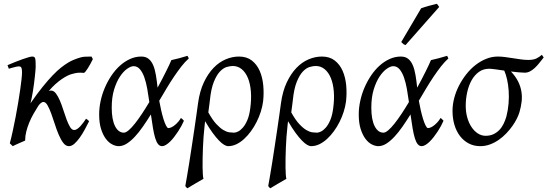

<svg xmlns="http://www.w3.org/2000/svg" viewBox="-20 -758 2914 1022"><path d="M454.1 -112.3Q443.8 -91.8 431.2 -68.4Q418.5 -44.9 404.5 -25.4Q390.6 -5.9 376 7.1Q361.3 20 347.2 20Q330.1 20 316.9 2.7Q303.7 -14.6 292.5 -41Q281.2 -67.4 271.7 -97.7Q262.2 -127.9 252.4 -154.3Q242.7 -180.7 232.7 -198Q222.7 -215.3 210.4 -215.3Q205.1 -215.3 198.5 -210.2Q191.9 -205.1 185.1 -196.3Q171.4 -174.8 158.4 -152.1Q145.5 -129.4 135.7 -105.7Q126 -82 119.9 -57.9Q113.8 -33.7 113.8 -9.8Q106.9 -6.8 98.1 -2.9Q89.4 1 80.3 4.9Q71.3 8.8 62.5 12.9Q53.7 17.1 47.9 20L32.2 4.9Q40.5 -25.9 48.3 -62.5Q56.2 -99.1 63.5 -137.2Q70.8 -175.3 76.9 -212.4Q83 -249.5 87.6 -281.2Q92.3 -313 94.7 -336.7Q97.2 -360.4 97.2 -372.1Q97.2 -383.3 95.9 -389.9Q94.7 -396.5 92.5 -399.7Q90.3 -402.8 86.9 -403.8Q83.5 -404.8 79.1 -404.8Q74.7 -404.8 66.2 -402.8Q57.6 -400.9 48.8 -398.4Q40 -396 33.4 -394Q26.9 -392.1 26.9 -392.1L20 -411.1Q40.5 -419.9 61.3 -428.2Q82 -436.5 100.1 -442.9Q118.2 -449.2 131.6 -453.1Q145 -457 150.9 -457Q157.7 -457 161.6 -454.8Q165.5 -452.6 167.2 -446.8Q168.9 -440.9 169.4 -430.2Q169.9 -419.4 169.9 -401.9Q169.9 -396 168.7 -382.1Q167.5 -368.2 165.5 -350.1Q163.6 -332 160.9 -311.3Q158.2 -290.5 155 -271Q151.9 -251.5 148.4 -234.9Q145 -218.3 142.1 -208Q176.8 -258.3 206.3 -294.9Q235.8 -331.5 260.3 -356.9Q284.7 -382.3 304.9 -398.2Q325.2 -414.1 341.3 -423.8Q357.4 -433.6 369.6 -438.5Q381.8 -443.4 391.1 -446.8Q413.6 -455.1 431.2 -456.1Q448.7 -457 466.8 -457Q470.2 -452.6 471.4 -449.2Q472.7 -445.8 474.1 -442.9Q468.3 -430.7 460.9 -417.5Q453.6 -404.3 447 -393.8Q440.4 -383.3 434.6 -376.5Q428.7 -369.6 425.8 -370.1Q417 -370.6 409.9 -371.1Q402.8 -371.6 395.5 -370.8Q388.2 -370.1 380.1 -368.4Q372.1 -366.7 361.8 -363.8Q352.1 -361.3 338.6 -354.7Q325.2 -348.1 309.1 -337.2Q293 -326.2 275.1 -310.3Q257.3 -294.4 239.7 -273.4Q243.7 -274.9 246.3 -275.4Q249 -275.9 251.5 -275.9Q266.1 -275.9 277.8 -260.3Q289.6 -244.6 299.3 -221.4Q309.1 -198.2 317.6 -170.9Q326.2 -143.6 335 -120.4Q343.8 -97.2 353.3 -81.5Q362.8 -65.9 375 -65.9Q382.8 -65.9 391.4 -71.8Q399.9 -77.6 408 -86.4Q416 -95.2 423.8 -105.7Q431.6 -116.2 438 -126Q443.8 -122.1 446.8 -120.1Q449.7 -118.2 454.1 -112.3Z M639.2 -51.8Q649.9 -51.8 665.3 -64.9Q680.7 -78.1 698.5 -100.6Q716.3 -123 735.8 -152.6Q755.4 -182.1 774.9 -214.8Q770 -250.5 763.9 -284.9Q757.8 -319.3 748.3 -346.2Q738.8 -373 724.9 -389.4Q710.9 -405.8 690.9 -405.8Q676.8 -405.8 656.7 -391.8Q636.7 -377.9 618.4 -350.3Q600.1 -322.8 587.4 -281.5Q574.7 -240.2 574.7 -185.1Q574.7 -121.6 592.3 -86.7Q609.9 -51.8 639.2 -51.8ZM984.9 -446.8Q964.8 -429.2 945.3 -404.1Q925.8 -378.9 906 -349.6Q886.2 -320.3 866.7 -287.6Q847.2 -254.9 827.6 -221.7Q832 -196.8 837.9 -170.9Q843.8 -145 850.3 -124Q856.9 -103 863.8 -89.6Q870.6 -76.2 876 -76.2Q883.8 -76.2 893.3 -80.8Q902.8 -85.4 912.1 -93.3Q921.4 -101.1 929.4 -110.6Q937.5 -120.1 942.9 -129.9Q949.2 -126 952.1 -122.6Q955.1 -119.1 959 -115.2Q953.6 -102.5 945.6 -87.6Q937.5 -72.8 927.7 -57.9Q918 -43 907 -28.8Q896 -14.6 885 -3.9Q874 6.8 863 13.4Q852.1 20 842.8 20Q830.6 20 821.8 9.5Q813 -1 806.4 -22.2Q799.8 -43.5 794.4 -75.2Q789.1 -106.9 783.2 -148.9Q761.7 -114.3 740.2 -83.5Q718.8 -52.7 697.3 -29.8Q675.8 -6.8 654.5 6.6Q633.3 20 611.8 20Q595.7 20 577.4 10.7Q559.1 1.5 543.7 -18.8Q528.3 -39.1 518.1 -71Q507.8 -103 507.8 -148.9Q507.8 -184.1 515.6 -220.5Q523.4 -256.8 538.1 -291Q552.7 -325.2 573 -355.5Q593.3 -385.7 618.2 -408.2Q643.1 -430.7 671.9 -443.8Q700.7 -457 731.9 -457Q755.9 -457 771 -444.8Q786.1 -432.6 795.4 -410.9Q804.7 -389.2 809.8 -358.6Q814.9 -328.1 818.8 -291.5Q831.5 -314.5 842.8 -336.2Q854 -357.9 863.5 -377Q873 -396 880.4 -411.6Q887.7 -427.2 892.1 -438Q913.1 -442.4 934.1 -448.2Q955.1 -454.1 978 -460.9Q981 -455.6 982.2 -452.9Q983.4 -450.2 984.9 -446.8Z M1097.2 -224.1Q1095.7 -211.9 1093.5 -194.3Q1091.3 -176.8 1088.9 -159.7Q1110.8 -120.1 1130.9 -98.4Q1150.9 -76.7 1168.5 -66.2Q1186 -55.7 1200.7 -53.7Q1215.3 -51.8 1225.6 -51.8Q1234.4 -51.8 1247.1 -57.9Q1259.8 -64 1272.7 -78.6Q1285.6 -93.3 1296.4 -118.2Q1307.1 -143.1 1312 -180.7Q1318.8 -230 1315.4 -271.5Q1312 -313 1299.6 -343Q1287.1 -373 1266.6 -389.9Q1246.1 -406.7 1219.2 -406.7Q1205.1 -406.7 1186.8 -401.4Q1168.5 -396 1150.6 -377.2Q1132.8 -358.4 1118.2 -322.3Q1103.5 -286.1 1097.2 -224.1ZM1380.4 -217.8Q1377 -191.4 1368.2 -163.6Q1359.4 -135.7 1346.2 -109.4Q1333 -83 1315.9 -59.6Q1298.8 -36.1 1279.3 -18.3Q1259.8 -0.5 1238.3 9.8Q1216.8 20 1194.8 20Q1185.5 20 1173.3 12.9Q1161.1 5.9 1145.8 -9.8Q1130.4 -25.4 1111.8 -50.8Q1093.3 -76.2 1071.8 -112.8Q1070.8 -106.4 1070.1 -98.6Q1069.3 -90.8 1068.4 -82Q1065.4 -57.6 1063.5 -29.5Q1061.5 -1.5 1060.3 27.1Q1059.1 55.7 1058.6 82.8Q1058.1 109.9 1058.3 132.3Q1058.6 154.8 1059.8 171.1Q1061 187.5 1063 193.8Q1053.7 199.2 1042.7 205.6Q1031.7 211.9 1020.3 218.5Q1008.8 225.1 998 231.7Q987.3 238.3 978 244.1Q973.6 241.7 971.9 239.3Q970.2 236.8 966.3 232.4Q969.2 216.3 974.9 183.8Q980.5 151.4 987.1 109.9Q993.7 68.4 1000.7 22Q1007.8 -24.4 1014.2 -68.1Q1020.5 -111.8 1025.9 -148.9Q1031.2 -186 1034.2 -209Q1043 -272.5 1064.9 -319.1Q1086.9 -365.7 1116.5 -396.5Q1146 -427.2 1181.2 -442.1Q1216.3 -457 1252 -457Q1293.5 -457 1320.6 -435.8Q1347.7 -414.6 1362.5 -380.4Q1377.4 -346.2 1381.3 -303.5Q1385.3 -260.7 1380.4 -217.8Z M1538.6 -224.1Q1537.1 -211.9 1534.9 -194.3Q1532.7 -176.8 1530.3 -159.7Q1552.2 -120.1 1572.3 -98.4Q1592.3 -76.7 1609.9 -66.2Q1627.4 -55.7 1642.1 -53.7Q1656.7 -51.8 1667 -51.8Q1675.8 -51.8 1688.5 -57.9Q1701.2 -64 1714.1 -78.6Q1727.1 -93.3 1737.8 -118.2Q1748.5 -143.1 1753.4 -180.7Q1760.3 -230 1756.8 -271.5Q1753.4 -313 1741 -343Q1728.5 -373 1708 -389.9Q1687.5 -406.7 1660.6 -406.7Q1646.5 -406.7 1628.2 -401.4Q1609.9 -396 1592 -377.2Q1574.2 -358.4 1559.6 -322.3Q1544.9 -286.1 1538.6 -224.1ZM1821.8 -217.8Q1818.4 -191.4 1809.6 -163.6Q1800.8 -135.7 1787.6 -109.4Q1774.4 -83 1757.3 -59.6Q1740.2 -36.1 1720.7 -18.3Q1701.2 -0.5 1679.7 9.8Q1658.2 20 1636.2 20Q1627 20 1614.7 12.9Q1602.5 5.9 1587.2 -9.8Q1571.8 -25.4 1553.2 -50.8Q1534.7 -76.2 1513.2 -112.8Q1512.2 -106.4 1511.5 -98.6Q1510.7 -90.8 1509.8 -82Q1506.8 -57.6 1504.9 -29.5Q1502.9 -1.5 1501.7 27.1Q1500.5 55.7 1500 82.8Q1499.5 109.9 1499.8 132.3Q1500 154.8 1501.2 171.1Q1502.4 187.5 1504.4 193.8Q1495.1 199.2 1484.1 205.6Q1473.1 211.9 1461.7 218.5Q1450.2 225.1 1439.5 231.7Q1428.7 238.3 1419.4 244.1Q1415 241.7 1413.3 239.3Q1411.6 236.8 1407.7 232.4Q1410.6 216.3 1416.3 183.8Q1421.9 151.4 1428.5 109.9Q1435.1 68.4 1442.1 22Q1449.2 -24.4 1455.6 -68.1Q1461.9 -111.8 1467.3 -148.9Q1472.7 -186 1475.6 -209Q1484.4 -272.5 1506.3 -319.1Q1528.3 -365.7 1557.9 -396.5Q1587.4 -427.2 1622.6 -442.1Q1657.7 -457 1693.4 -457Q1734.9 -457 1762 -435.8Q1789.1 -414.6 1804 -380.4Q1818.8 -346.2 1822.8 -303.5Q1826.7 -260.7 1821.8 -217.8Z M2021 -51.8Q2031.7 -51.8 2047.1 -64.9Q2062.5 -78.1 2080.3 -100.6Q2098.1 -123 2117.7 -152.6Q2137.2 -182.1 2156.7 -214.8Q2151.9 -250.5 2145.8 -284.9Q2139.6 -319.3 2130.1 -346.2Q2120.6 -373 2106.7 -389.4Q2092.8 -405.8 2072.8 -405.8Q2058.6 -405.8 2038.6 -391.8Q2018.6 -377.9 2000.2 -350.3Q1981.9 -322.8 1969.2 -281.5Q1956.5 -240.2 1956.5 -185.1Q1956.5 -121.6 1974.1 -86.7Q1991.7 -51.8 2021 -51.8ZM2366.7 -446.8Q2346.7 -429.2 2327.1 -404.1Q2307.6 -378.9 2287.8 -349.6Q2268.1 -320.3 2248.5 -287.6Q2229 -254.9 2209.5 -221.7Q2213.9 -196.8 2219.7 -170.9Q2225.6 -145 2232.2 -124Q2238.8 -103 2245.6 -89.6Q2252.4 -76.2 2257.8 -76.2Q2265.6 -76.2 2275.1 -80.8Q2284.7 -85.4 2293.9 -93.3Q2303.2 -101.1 2311.3 -110.6Q2319.3 -120.1 2324.7 -129.9Q2331.1 -126 2334 -122.6Q2336.9 -119.1 2340.8 -115.2Q2335.4 -102.5 2327.4 -87.6Q2319.3 -72.8 2309.6 -57.9Q2299.8 -43 2288.8 -28.8Q2277.8 -14.6 2266.8 -3.9Q2255.9 6.8 2244.9 13.4Q2233.9 20 2224.6 20Q2212.4 20 2203.6 9.5Q2194.8 -1 2188.2 -22.2Q2181.6 -43.5 2176.3 -75.2Q2170.9 -106.9 2165 -148.9Q2143.6 -114.3 2122.1 -83.5Q2100.6 -52.7 2079.1 -29.8Q2057.6 -6.8 2036.4 6.6Q2015.1 20 1993.7 20Q1977.5 20 1959.2 10.7Q1940.9 1.5 1925.5 -18.8Q1910.2 -39.1 1899.9 -71Q1889.6 -103 1889.6 -148.9Q1889.6 -184.1 1897.5 -220.5Q1905.3 -256.8 1919.9 -291Q1934.6 -325.2 1954.8 -355.5Q1975.1 -385.7 2000 -408.2Q2024.9 -430.7 2053.7 -443.8Q2082.5 -457 2113.8 -457Q2137.7 -457 2152.8 -444.8Q2168 -432.6 2177.2 -410.9Q2186.5 -389.2 2191.7 -358.6Q2196.8 -328.1 2200.7 -291.5Q2213.4 -314.5 2224.6 -336.2Q2235.8 -357.9 2245.4 -377Q2254.9 -396 2262.2 -411.6Q2269.5 -427.2 2273.9 -438Q2294.9 -442.4 2315.9 -448.2Q2336.9 -454.1 2359.9 -460.9Q2362.8 -455.6 2364 -452.9Q2365.2 -450.2 2366.7 -446.8ZM2138.7 -518.1Q2131.3 -520.5 2127.2 -523.4Q2123 -526.4 2115.7 -534.2L2221.7 -713.9Q2229.5 -716.8 2240.2 -720.2Q2251 -723.6 2262.5 -726.8Q2273.9 -730 2285.4 -732.7Q2296.9 -735.4 2305.7 -737.8L2317.9 -721.2Z M2649.4 -406.2Q2647.5 -406.2 2650.4 -404.8Q2649.4 -405.8 2649.4 -406.2ZM2675.3 -137.2Q2684.1 -171.4 2687 -206.5Q2689.9 -241.7 2687.7 -274.2Q2685.5 -306.6 2679.2 -334.7Q2672.9 -362.8 2664.1 -382.3Q2637.2 -386.2 2615.2 -389.2Q2593.3 -392.1 2584 -392.1Q2552.2 -392.1 2528.8 -375Q2505.4 -357.9 2490 -330.1Q2474.6 -302.2 2466.8 -266.8Q2459 -231.4 2459 -194.8Q2459 -162.1 2467 -133.1Q2475.1 -104 2489.5 -82.3Q2503.9 -60.5 2523.2 -47.9Q2542.5 -35.2 2564.9 -35.2Q2588.4 -35.2 2606.2 -43.5Q2624 -51.8 2637.7 -65.9Q2651.4 -80.1 2660.4 -98.6Q2669.4 -117.2 2675.3 -137.2ZM2874 -452.1Q2861.8 -436.5 2850.1 -421.9Q2838.4 -407.2 2826.2 -396Q2814 -384.8 2800.8 -377.9Q2787.6 -371.1 2772.9 -371.1Q2760.3 -371.1 2741 -373Q2721.7 -375 2699.7 -377.4Q2724.1 -351.6 2737.3 -325.4Q2750.5 -299.3 2755.1 -272.2Q2759.8 -245.1 2756.6 -217.3Q2753.4 -189.5 2745.1 -161.1Q2740.7 -146 2731.2 -126.7Q2721.7 -107.4 2707.5 -87.4Q2693.4 -67.4 2675 -48.1Q2656.7 -28.8 2635 -13.7Q2613.3 1.5 2588.4 10.7Q2563.5 20 2536.6 20Q2502.4 20 2475.1 5.6Q2447.8 -8.8 2428.5 -33.9Q2409.2 -59.1 2398.9 -93.5Q2388.7 -127.9 2388.7 -168Q2388.7 -201.2 2397.7 -235.6Q2406.7 -270 2423.1 -302Q2439.5 -334 2461.7 -362.3Q2483.9 -390.6 2510.7 -411.6Q2537.6 -432.6 2567.9 -444.8Q2598.1 -457 2629.9 -457Q2649.4 -457 2670.2 -454.1Q2690.9 -451.2 2711.7 -448Q2732.4 -444.8 2752.7 -441.9Q2772.9 -439 2792 -439Q2819.8 -439 2835.7 -447Q2851.6 -455.1 2864.3 -466.3L2874 -452.1Z"/></svg>

Font: GentiumAlt
Style: Italic
Weight: 400
Italic angle: -7°
Designer: J. Victor Gaultney
Version: Version 1.02; 2005; OFL release